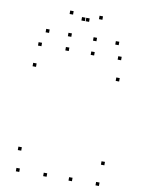

<svg xmlns="http://www.w3.org/2000/svg" viewBox="-102 -1019 823 1098"><g transform="rotate(10 310.0 -469.5)"><path d="M394 -720V-740H374V-720ZM246.8 -720V-740H226.8V-720ZM246.8 10V-10H226.8V10ZM394 10V-10H374V10ZM78.1 -598.3V-618.3H58.1V-598.3ZM560.7 -598.3V-618.3H540.7V-598.3ZM550.7 -720V-740H530.7V-720ZM88.1 -720V-740H68.1V-720ZM550.7 10V-10H530.7V10ZM560.7 -111.7V-131.7H540.7V-111.7ZM78.1 -111.7V-131.7H58.1V-111.7ZM88.1 10V-10H68.1V10ZM247 -802.5V-822.5H227V-802.5ZM332.3 -904.5V-924.5H312.3V-904.5ZM307.7 -904.5V-924.5H287.7V-904.5ZM393 -802.5V-822.5H373V-802.5ZM522.2 -802.5V-822.5H502.2V-802.5ZM405.2 -929.4V-949.4H385.2V-929.4ZM234.8 -929.4V-949.4H214.8V-929.4ZM117.8 -802.5V-822.5H97.8V-802.5Z"/></g></svg>

Font: Monaspace Argon Dots Var
Style: Regular
Weight: 400
Designer: Riley Cran and the Lettermatic Team
Version: Version 1.100 (Monaspace Argon Dots)